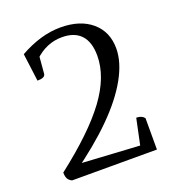

<svg xmlns="http://www.w3.org/2000/svg" viewBox="-121 -753 781 851"><g transform="rotate(-20 269.0 -327.5)"><path d="M75 0Q62 -6 56 -16.5Q50 -27 50 -46Q215 -174 292 -278.5Q369 -383 369 -482Q369 -546 338.5 -579Q308 -612 249 -612Q175 -612 117 -556L129 -593L120 -487Q119 -477 109.5 -472.5Q100 -468 82 -468L65 -599Q165 -655 257 -655Q350 -655 404.5 -608.5Q459 -562 459 -483Q459 -419 417.5 -344Q376 -269 296 -189.5Q216 -110 102 -29L91 -61L445 -40L409 -31L437 -164Q463 -164 475 -148V0Z"/></g></svg>

Font: Pitagon Serif
Style: Regular
Weight: 400
Designer: Travis Tran
Foundry: Pitagon
Version: Version 1.000;gftools[0.9.26]